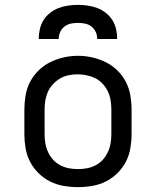

<svg xmlns="http://www.w3.org/2000/svg" viewBox="-20 -760 640 788"><path d="M300 8Q271 8 241.5 3Q212 -2 186 -15Q160 -28 138.5 -49Q117 -70 103.5 -96Q90 -122 85 -151.5Q80 -181 80 -210V-310Q80 -339 85 -368.5Q90 -398 103.5 -424Q117 -450 138.5 -471Q160 -492 186.5 -505Q213 -518 242 -524.5Q271 -531 300 -531Q329 -531 358 -524.5Q387 -518 413.5 -505Q440 -492 461.5 -471Q483 -450 496.5 -424Q510 -398 515 -368.5Q520 -339 520 -310V-210Q520 -181 515 -151.5Q510 -122 496.5 -96Q483 -70 461.5 -49Q440 -28 414 -15Q388 -2 358.5 3Q329 8 300 8ZM300 -66Q319 -66 337.5 -69.5Q356 -73 373 -82Q390 -91 402.5 -105Q415 -119 423 -136.5Q431 -154 434 -172.5Q437 -191 437 -210V-310Q437 -329 434 -348Q431 -367 423 -384Q415 -401 402 -415.5Q389 -430 372 -438.5Q355 -447 336 -451Q317 -455 298 -455Q279 -455 260.5 -451Q242 -447 226 -437.5Q210 -428 197 -414Q184 -400 176.5 -383Q169 -366 166 -347.5Q163 -329 163 -310V-210Q163 -191 166 -172.5Q169 -154 177 -136.5Q185 -119 197.5 -105Q210 -91 227 -82Q244 -73 262.5 -69.5Q281 -66 300 -66ZM139 -600Q139 -620 143.5 -640Q148 -660 158.5 -677Q169 -694 185.5 -707Q202 -720 220.5 -727Q239 -734 259.5 -737Q280 -740 300 -740Q320 -740 340.5 -737Q361 -734 379.5 -727Q398 -720 414.5 -707Q431 -694 441.5 -677Q452 -660 456.5 -640Q461 -620 461 -600H379Q379 -615 373 -628.5Q367 -642 355.5 -651Q344 -660 329.5 -663Q315 -666 300 -666Q285 -666 270.5 -663Q256 -660 244.5 -651Q233 -642 227 -628.5Q221 -615 221 -600Z"/></svg>

Font: Zed Mono Extended
Style: Regular
Weight: 400
Width: 7
Monospace: yes
Designer: Belleve Invis
Foundry: Belleve Invis
Version: Version 1.0.0; ttfautohint (v1.8.4)